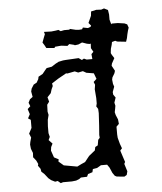

<svg xmlns="http://www.w3.org/2000/svg" viewBox="-52 -751 679 804"><g transform="rotate(-5 288.0 -349.5)"><path d="M218 4H181L171 7L159 -3L148 -1L132 -9L121 -18L106 -37L94 -48L92 -60L82 -74L84 -81L77 -96L65 -111L66 -129L59 -147L57 -165L59 -176L64 -194L57 -211L69 -234V-268L58 -275L67 -292L60 -314L72 -325L66 -340L73 -354L85 -363L81 -386L84 -398L94 -414L107 -421L115 -435L117 -445L135 -455L148 -471L154 -478L176 -482L193 -493L206 -500L225 -504L236 -505L291 -508L304 -499L313 -504L324 -499H348L346 -520L355 -529L346 -545L347 -564L342 -563L331 -565L311 -572L295 -565L280 -563L277 -565L257 -570L249 -563L225 -566H220L197 -564L194 -559L160 -562L153 -575L146 -586L153 -605L159 -620L156 -630L187 -629L205 -631L217 -633L226 -627L241 -630H263L265 -633L290 -627L303 -626L316 -627L320 -634L341 -630L352 -634L355 -639L345 -651L358 -680L360 -698L382 -703L403 -702L415 -706L431 -698L434 -679V-657L439 -639V-637L442 -640H467L495 -636L506 -631L511 -617L507 -605L503 -589L500 -574L495 -559L458 -563L450 -567L436 -563L434 -552L429 -535L427 -517L431 -509L440 -495L428 -473L426 -464L438 -442L435 -432L425 -415L423 -406L425 -388L429 -376L421 -354L422 -343L431 -330L424 -309L427 -296L425 -284L422 -269L425 -257L433 -238L435 -219L424 -208V-175L425 -161L432 -135L439 -116L431 -107L443 -70L447 -58L443 -50L453 -18L449 -3L439 3L407 0L399 -4L390 -17L380 -40L371 -53H345L328 -43L310 -40L307 -27L288 -21L283 -10L257 -9L249 -3L236 2ZM246 -56 264 -65 280 -72 299 -96 325 -117 328 -131 339 -137 343 -160 350 -168 349 -180 352 -219 355 -271 354 -289 347 -300 350 -312V-335L347 -372L350 -391L345 -403L358 -415L349 -439L318 -444L304 -452L284 -448L270 -454L239 -448L233 -449L199 -430L171 -412L173 -401L167 -388L162 -372L147 -356L152 -337L143 -325L142 -296L145 -282L140 -262L138 -235V-206L142 -190L136 -177L151 -161L144 -147L142 -132L152 -103L171 -93L169 -84L190 -66L207 -63Z"/></g></svg>

Font: Winky Rough Light
Style: Regular
Weight: 300
Designer: Simon Atzbach
Foundry: typofactur
Version: Version 1.206; ttfautohint (v1.8.4.7-5d5b)